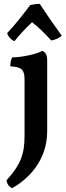

<svg xmlns="http://www.w3.org/2000/svg" viewBox="-20 -732 342 1001"><path d="M55 -517C82 -551 114 -585 147 -616C181 -591 216 -555 247 -521C267 -524 290 -534 302 -546C260 -604 221 -660 187 -712C175 -712 157 -710 138 -706C100 -656 58 -602 17 -559C23 -541 36 -526 55 -517ZM43 249C126 203 226 106 226 -47V-420C226 -448 215 -461 200 -467C174 -450 93 -433 44 -433C36 -420 34 -404 34 -386C99 -384 108 -362 108 -315V-24C108 73 87 127 14 208C16 227 28 242 43 249Z"/></svg>

Font: Vollkorn Semibold
Style: Regular
Weight: 600
Designer: Friedrich Althausen
Foundry: Friedrich Althausen
Version: Version 4.015;PS 004.015;hotconv 1.0.88;makeotf.lib2.5.64775